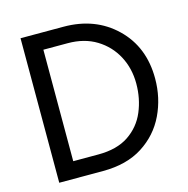

<svg xmlns="http://www.w3.org/2000/svg" viewBox="-105 -809 896 915"><g transform="rotate(-15 343.0 -351.5)"><path d="M291 -77Q383 -77 441 -116Q499 -155 526 -219Q553 -283 553 -357Q553 -432 520.5 -493Q488 -554 428.5 -590.5Q369 -627 287 -627H167V-77ZM292 5H76V-708H288Q444 -708 545 -610.5Q646 -513 646 -357Q646 -261 606.5 -178.5Q567 -96 488 -45.5Q409 5 292 5Z"/></g></svg>

Font: LXGW 975 Gothic SC
Style: Regular
Weight: 400
Version: Version 2.01;February 25, 2021